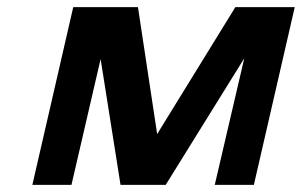

<svg xmlns="http://www.w3.org/2000/svg" viewBox="-20 -520 849 540"><path d="M694 0 809 -500H642L422 -143L368 -500H186L71 0H181L263 -354L319 0H446L667 -356L584 0Z"/></svg>

Font: Perun SemiBold Italic
Style: Regular
Weight: 400
Italic angle: -12°
Foundry: Copyright (c) Stefan Peev, Context Ltd, 2016
Version: Version 1.026